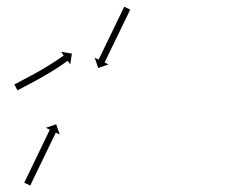

<svg xmlns="http://www.w3.org/2000/svg" viewBox="-20 -563 676 578"><path d="M25 -309.6C24.5 -309.3 23.9 -309 23.3 -308.7L32.6 -291C33.2 -291.3 33.8 -291.6 34.4 -291.9C36 -292.8 37.7 -293.7 39.3 -294.5C41.9 -295.9 44.5 -297.2 47.1 -298.6C50.4 -300.4 53.7 -302.1 57.1 -303.9C61 -306 64.9 -308 68.8 -310.1L68.9 -310.1L68.9 -310.1C73.2 -312.5 77.6 -314.8 81.9 -317.2L82 -317.2L82 -317.2C86.6 -319.7 91.3 -322.3 95.9 -324.8L95.9 -324.8L95.9 -324.8C100.7 -327.5 105.4 -330.2 110.1 -332.8C110.1 -332.8 110.1 -332.9 110.2 -332.9C110.2 -332.9 110.2 -332.9 110.2 -332.9C114.9 -335.6 119.6 -338.3 124.3 -341.1C124.3 -341.1 124.3 -341.1 124.3 -341.1C124.3 -341.1 124.3 -341.1 124.3 -341.1C128.8 -343.8 133.3 -346.5 137.8 -349.3C137.8 -349.3 137.8 -349.3 137.8 -349.3C137.8 -349.3 137.8 -349.3 137.8 -349.3C142 -351.9 146.1 -354.5 150.3 -357.1C150.3 -357.1 150.3 -357.2 150.3 -357.2C150.3 -357.2 150.3 -357.2 150.3 -357.2C154 -359.6 157.6 -362 161.3 -364.4C161.3 -364.4 161.3 -364.4 161.3 -364.4C161.3 -364.4 161.3 -364.4 161.3 -364.4C164.4 -366.5 167.5 -368.6 170.5 -370.7C170.5 -370.7 170.5 -370.7 170.5 -370.7C170.5 -370.7 170.6 -370.7 170.6 -370.7C172.9 -372.4 175.2 -374 177.5 -375.7L177.6 -375.7L177.6 -375.7C179.1 -376.8 180.5 -377.8 182 -378.9L182 -378.9L182 -378.9C182.6 -379.3 183.1 -379.7 183.6 -380.1L191.4 -369.4L196.4 -401.8L164 -406.8L171.8 -396.2C171.3 -395.8 170.7 -395.4 170.2 -395.1L170.2 -395.1L170.2 -395.1C168.8 -394 167.3 -393 165.9 -391.9L165.9 -391.9L165.9 -391.9C163.6 -390.3 161.4 -388.7 159.1 -387.1C159.1 -387.1 159.1 -387.1 159.1 -387.1C159.1 -387.1 159.1 -387.1 159.1 -387.1C156.1 -385.1 153.2 -383 150.1 -381C150.1 -381 150.2 -381 150.2 -381C150.2 -381 150.2 -381 150.2 -381C146.6 -378.7 143 -376.3 139.4 -374C139.4 -374 139.4 -374 139.4 -374C139.5 -374 139.5 -374 139.5 -374C135.4 -371.4 131.3 -368.8 127.3 -366.3C127.3 -366.3 127.3 -366.3 127.3 -366.3C127.3 -366.3 127.3 -366.3 127.3 -366.3C122.9 -363.6 118.5 -360.9 114 -358.3C114 -358.3 114.1 -358.3 114.1 -358.3C114.1 -358.3 114.1 -358.3 114.1 -358.3C109.5 -355.6 104.8 -352.9 100.2 -350.2C100.2 -350.2 100.2 -350.2 100.2 -350.2C100.2 -350.2 100.2 -350.2 100.2 -350.2C95.6 -347.6 90.9 -344.9 86.2 -342.3L86.2 -342.3L86.2 -342.3C81.6 -339.8 77 -337.3 72.4 -334.8L72.4 -334.8L72.4 -334.8C68.1 -332.4 63.8 -330.1 59.4 -327.8L59.4 -327.8L59.4 -327.8C55.5 -325.7 51.6 -323.6 47.7 -321.6C44.4 -319.8 41.1 -318 37.7 -316.3C35.2 -314.9 32.6 -313.6 30 -312.2C28.4 -311.4 26.7 -310.5 25 -309.6ZM371.2 -532.3C371.5 -532.9 371.8 -533.5 372 -534.1L354 -542.8C353.8 -542.2 353.5 -541.6 353.2 -541.1C352.4 -539.4 351.6 -537.7 350.7 -536C349.5 -533.4 348.2 -530.8 346.9 -528.1C345.3 -524.7 343.6 -521.3 342 -518C340 -513.9 338.1 -509.9 336.2 -505.9C334 -501.4 331.8 -496.9 329.6 -492.4C327.3 -487.6 325 -482.8 322.7 -478C320.3 -473.1 317.9 -468.1 315.5 -463.2C313.1 -458.2 310.7 -453.3 308.3 -448.3C306 -443.5 303.6 -438.7 301.3 -433.9C299.1 -429.5 297 -425 294.8 -420.5C292.8 -416.5 290.9 -412.5 288.9 -408.4C287.3 -405 285.7 -401.6 284 -398.2C282.7 -395.6 281.5 -393 280.2 -390.4C279.4 -388.7 278.6 -387 277.8 -385.3C277.5 -384.7 277.2 -384.1 276.9 -383.5L265 -389.3L275.8 -358.3L306.7 -369.1L294.9 -374.8C295.2 -375.4 295.5 -376 295.8 -376.6C296.6 -378.3 297.4 -380 298.2 -381.7C299.5 -384.3 300.7 -386.9 302 -389.5C303.7 -392.9 305.3 -396.3 306.9 -399.7C308.9 -403.7 310.8 -407.8 312.8 -411.8C315 -416.3 317.1 -420.7 319.3 -425.2C321.6 -430 324 -434.8 326.3 -439.6C328.7 -444.6 331.1 -449.5 333.5 -454.5C335.9 -459.4 338.3 -464.4 340.7 -469.3C343 -474.1 345.3 -478.9 347.6 -483.7C349.8 -488.2 352 -492.7 354.2 -497.2C356.1 -501.2 358 -505.2 360 -509.2C361.6 -512.6 363.3 -516 364.9 -519.4C366.2 -522 367.5 -524.7 368.7 -527.3C369.6 -529 370.4 -530.6 371.2 -532.3ZM53.8 -14.8C53.6 -14.2 53.3 -13.6 53 -13L71 -4.3C71.3 -4.9 71.6 -5.5 71.9 -6.1C72.7 -7.8 73.5 -9.5 74.3 -11.2C75.6 -13.8 76.8 -16.4 78.1 -19.1C79.7 -22.5 81.4 -25.9 83 -29.3C85 -33.3 86.9 -37.3 88.8 -41.3C91 -45.8 93.2 -50.3 95.3 -54.8C97.7 -59.6 100 -64.4 102.3 -69.2C104.7 -74.1 107.1 -79.1 109.5 -84C111.9 -89 114.3 -94 116.6 -98.9C119 -103.7 121.3 -108.5 123.6 -113.3C125.8 -117.8 127.9 -122.3 130.1 -126.8C132 -130.8 134 -134.8 135.9 -138.8C137.6 -142.2 139.2 -145.6 140.8 -149C142.1 -151.7 143.4 -154.3 144.6 -156.9C145.5 -158.6 146.3 -160.3 147.1 -162C147.4 -162.6 147.7 -163.2 148 -163.8L159.8 -158L149.1 -189L118.1 -178.2L130 -172.5C129.7 -171.9 129.4 -171.3 129.1 -170.7C128.3 -169 127.5 -167.3 126.6 -165.6C125.4 -163 124.1 -160.4 122.8 -157.7C121.2 -154.3 119.5 -150.9 117.9 -147.5C116 -143.5 114 -139.5 112.1 -135.5C109.9 -131 107.7 -126.5 105.6 -122C103.3 -117.2 100.9 -112.4 98.6 -107.6C96.2 -102.7 93.8 -97.7 91.5 -92.7C89.1 -87.8 86.7 -82.8 84.3 -77.9C82 -73.1 79.6 -68.3 77.3 -63.5C75.2 -59 73 -54.5 70.8 -50C68.9 -46 66.9 -42 65 -37.9C63.4 -34.5 61.7 -31.1 60.1 -27.8C58.8 -25.1 57.6 -22.5 56.3 -19.9C55.5 -18.2 54.7 -16.5 53.8 -14.8Z"/></svg>

Font: FRB American Cursive Just Arrows
Style: Bold Italic
Weight: 700
Italic angle: -25°
Version: Version 2.0;Modular Font Editor K font №1